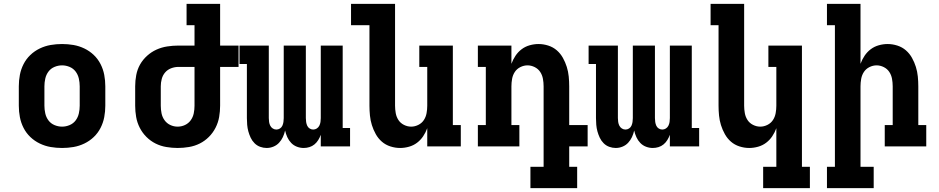

<svg xmlns="http://www.w3.org/2000/svg" viewBox="-20 -755 4840 990"><path d="M300 8Q270 8 241 3Q212 -2 185 -15Q158 -28 136.5 -48.5Q115 -69 101.5 -95.5Q88 -122 82.5 -151Q77 -180 77 -210V-310Q77 -340 82.5 -369Q88 -398 101.5 -424.5Q115 -451 136.5 -471.5Q158 -492 185 -505Q212 -518 241 -523Q270 -528 300 -528Q330 -528 359 -523Q388 -518 415 -505Q442 -492 463.5 -471.5Q485 -451 498.5 -424.5Q512 -398 517.5 -369Q523 -340 523 -310V-210Q523 -180 517.5 -151Q512 -122 498.5 -95.5Q485 -69 463.5 -48.5Q442 -28 415 -15Q388 -2 359 3Q330 8 300 8ZM300 -102Q320 -102 339 -110Q358 -118 370 -134Q382 -150 386.5 -170Q391 -190 391 -210V-310Q391 -330 386.5 -350Q382 -370 370 -386Q358 -402 339 -410Q320 -418 300 -418Q280 -418 261 -410Q242 -402 230 -386Q218 -370 213.5 -350Q209 -330 209 -310V-210Q209 -190 213.5 -170Q218 -150 230 -134Q242 -118 261 -110Q280 -102 300 -102Z M896 8Q867 8 837.5 3Q808 -2 782 -15Q756 -28 735 -49Q714 -70 700.5 -96.5Q687 -123 682 -152Q677 -181 677 -210V-310Q677 -339 682.5 -368Q688 -397 702 -422Q716 -447 738 -467Q760 -487 786.5 -499Q813 -511 842 -515.5Q871 -520 900 -520H983V-625H942V-735H1115V-520H1210V-410H1115V-210Q1115 -181 1110 -152Q1105 -123 1091.5 -96.5Q1078 -70 1057 -49Q1036 -28 1010 -15Q984 -2 954.5 3Q925 8 896 8ZM896 -102Q916 -102 934 -110.5Q952 -119 963.5 -135Q975 -151 979 -170.5Q983 -190 983 -210V-410H900Q881 -410 862.5 -403Q844 -396 831.5 -381.5Q819 -367 814 -348Q809 -329 809 -310V-210Q809 -190 813 -170.5Q817 -151 828.5 -135Q840 -119 858 -110.5Q876 -102 896 -102Z M1546 8Q1528 8 1511 1.5Q1494 -5 1481.5 -18Q1469 -31 1461.5 -47.5Q1454 -64 1450 -82Q1446 -64 1438.5 -48Q1431 -32 1419 -19Q1407 -6 1390 1Q1373 8 1355 8Q1338 8 1321.5 2Q1305 -4 1292.5 -16.5Q1280 -29 1272.5 -45Q1265 -61 1260.5 -77.5Q1256 -94 1254.5 -111.5Q1253 -129 1253 -146V-425H1215V-520H1366V-146Q1366 -136 1367.5 -126Q1369 -116 1373.5 -107Q1378 -98 1386.5 -92.5Q1395 -87 1405 -87Q1415 -87 1423.5 -92.5Q1432 -98 1436 -107Q1440 -116 1441.5 -126Q1443 -136 1443 -146V-520H1557V-146Q1557 -136 1558.5 -126Q1560 -116 1564 -107Q1568 -98 1576.5 -92.5Q1585 -87 1595 -87Q1605 -87 1613.5 -92.5Q1622 -98 1626.5 -107Q1631 -116 1632.5 -126Q1634 -136 1634 -146V-520H1747V-95H1785V0H1634V-60Q1629 -46 1621 -33Q1613 -20 1601.5 -10.5Q1590 -1 1575.5 3.5Q1561 8 1546 8Z M2043 8Q2018 8 1993 0Q1968 -8 1949 -24.5Q1930 -41 1917.5 -63.5Q1905 -86 1897.5 -110Q1890 -134 1887.5 -159.5Q1885 -185 1885 -210V-625H1790V-735H2017V-210Q2017 -191 2020.5 -171.5Q2024 -152 2034.5 -136Q2045 -120 2063 -111Q2081 -102 2100 -102Q2119 -102 2137 -111Q2155 -120 2165.5 -136Q2176 -152 2179.5 -171.5Q2183 -191 2183 -210V-410H2142V-520H2315V-110H2356V0H2183V-94Q2175 -72 2162 -52.5Q2149 -33 2130.5 -19Q2112 -5 2089 1.5Q2066 8 2043 8Z M2956 215H2715V105H2783V-310Q2783 -329 2779.5 -348.5Q2776 -368 2765.5 -384Q2755 -400 2737 -409Q2719 -418 2700 -418Q2681 -418 2663 -409Q2645 -400 2634.5 -384Q2624 -368 2620.5 -348.5Q2617 -329 2617 -310V-110H2658V0H2444V-110H2485V-410H2444V-520H2617V-426Q2625 -448 2638 -467.5Q2651 -487 2669.5 -501Q2688 -515 2711 -521.5Q2734 -528 2757 -528Q2782 -528 2807 -520Q2832 -512 2851 -495.5Q2870 -479 2882.5 -456.5Q2895 -434 2902.5 -410Q2910 -386 2912.5 -360.5Q2915 -335 2915 -310V-110H3010V0H2915V105H2956Z M3346 8Q3328 8 3311 1.5Q3294 -5 3281.5 -18Q3269 -31 3261.5 -47.5Q3254 -64 3250 -82Q3246 -64 3238.5 -48Q3231 -32 3219 -19Q3207 -6 3190 1Q3173 8 3155 8Q3138 8 3121.5 2Q3105 -4 3092.5 -16.5Q3080 -29 3072.5 -45Q3065 -61 3060.5 -77.5Q3056 -94 3054.5 -111.5Q3053 -129 3053 -146V-425H3015V-520H3166V-146Q3166 -136 3167.5 -126Q3169 -116 3173.5 -107Q3178 -98 3186.5 -92.5Q3195 -87 3205 -87Q3215 -87 3223.5 -92.5Q3232 -98 3236 -107Q3240 -116 3241.5 -126Q3243 -136 3243 -146V-520H3357V-146Q3357 -136 3358.5 -126Q3360 -116 3364 -107Q3368 -98 3376.5 -92.5Q3385 -87 3395 -87Q3405 -87 3413.5 -92.5Q3422 -98 3426.5 -107Q3431 -116 3432.5 -126Q3434 -136 3434 -146V-520H3547V-95H3585V0H3434V-60Q3429 -46 3421 -33Q3413 -20 3401.5 -10.5Q3390 -1 3375.5 3.5Q3361 8 3346 8Z M4156 215H3915V105H3983V-94Q3975 -72 3962 -52.5Q3949 -33 3930.5 -19Q3912 -5 3889 1.5Q3866 8 3843 8Q3818 8 3793 0Q3768 -8 3749 -24.5Q3730 -41 3717.5 -63.5Q3705 -86 3697.5 -110Q3690 -134 3687.5 -159.5Q3685 -185 3685 -210V-625H3644V-735H3817V-210Q3817 -191 3820.5 -171.5Q3824 -152 3834.5 -136Q3845 -120 3863 -111Q3881 -102 3900 -102Q3919 -102 3937 -111Q3955 -120 3965.5 -136Q3976 -152 3979.5 -171.5Q3983 -191 3983 -210V-410H3942V-520H4115V105H4156Z M4485 215H4244V105H4285V-625H4244V-735H4417V-426Q4425 -448 4438 -467.5Q4451 -487 4469.5 -501Q4488 -515 4511 -521.5Q4534 -528 4557 -528Q4582 -528 4607 -520Q4632 -512 4651 -495.5Q4670 -479 4682.5 -456.5Q4695 -434 4702.5 -410Q4710 -386 4712.5 -360.5Q4715 -335 4715 -310V-110H4756V0H4542V-110H4583V-310Q4583 -329 4579.5 -348.5Q4576 -368 4565.5 -384Q4555 -400 4537 -409Q4519 -418 4500 -418Q4481 -418 4463 -409Q4445 -400 4434.5 -384Q4424 -368 4420.5 -348.5Q4417 -329 4417 -310V105H4485Z"/></svg>

Font: Iosevka HT Extrabold Extended
Style: Regular
Weight: 800
Width: 7
Monospace: yes
Designer: Belleve Invis
Foundry: Belleve Invis
Version: Version 32.3.0; ttfautohint (v1.8.4)